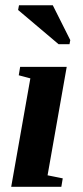

<svg xmlns="http://www.w3.org/2000/svg" viewBox="-20 -715 318 735"><path d="M162.1 -43.9 220.2 -32.2 214.8 0H22.9L96.2 -415L51.8 -426.8L57.1 -459H235.4ZM204.1 -545.9 49.3 -676.8 52.7 -694.8H182.1L249 -561.5L246.1 -545.9Z"/></svg>

Font: Liberation Serif
Style: Bold Italic
Weight: 700
Italic angle: -16.333°
Designer: Steve Matteson
Foundry: Ascender Corporation
Version: Version 2.1.5